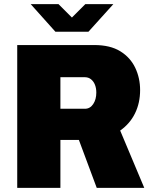

<svg xmlns="http://www.w3.org/2000/svg" viewBox="-20 -905 730 925"><path d="M63 0V-688H434Q511 -688 559.5 -658Q608 -628 631.5 -578.5Q655 -529 655 -471Q655 -409 630.5 -359Q606 -309 559 -276L675 0H446L360 -231H271V0ZM271 -381H389Q414 -381 429 -403.5Q444 -426 444 -459Q444 -480 437.5 -496.5Q431 -513 418.5 -523Q406 -533 389 -533H271ZM128 -885H262L352 -795H301L391 -885H526L406 -752H247Z"/></svg>

Font: Archivo SemiCondensed Black
Style: Regular
Weight: 900
Width: 4
Designer: Hector Gatti
Foundry: Omnibus-Type
Version: Version 2.001